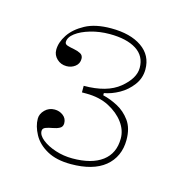

<svg xmlns="http://www.w3.org/2000/svg" viewBox="-60 -779 401 423"><g transform="rotate(15 140.5 -567.0)"><path d="M136 -411Q103 -411 81.5 -423Q60 -435 50 -453.5Q40 -472 40 -489Q40 -500 49 -509Q58 -518 71 -518Q82 -518 90.5 -511.5Q99 -505 99 -494Q99 -486 92.5 -482.5Q86 -479 77 -477.5Q68 -476 61.5 -473.5Q55 -471 55 -465Q55 -455 67 -445.5Q79 -436 97.5 -430Q116 -424 136 -424Q180 -424 204 -442Q228 -460 228 -494Q228 -513 215.5 -530Q203 -547 181 -558.5Q159 -570 129 -570H119V-585Q172 -585 200 -608Q228 -631 228 -655Q228 -682 206 -696Q184 -710 145 -710Q122 -710 101.5 -704Q81 -698 68.5 -688.5Q56 -679 56 -668Q56 -663 62.5 -661Q69 -659 77.5 -657.5Q86 -656 92.5 -652.5Q99 -649 99 -641Q99 -630 90.5 -623.5Q82 -617 71 -617Q58 -617 49 -625.5Q40 -634 40 -646Q40 -663 51.5 -680.5Q63 -698 86 -710.5Q109 -723 145 -723Q189 -723 215 -705Q241 -687 241 -655Q241 -635 229 -619Q217 -603 200 -593.5Q183 -584 166 -581V-576Q183 -572 200 -563Q217 -554 229 -537.5Q241 -521 241 -494Q241 -475 234 -459.5Q227 -444 213.5 -433Q200 -422 180.5 -416.5Q161 -411 136 -411Z"/></g></svg>

Font: Kalnia Thin Thin
Style: Regular
Weight: 250
Version: Version 1.105